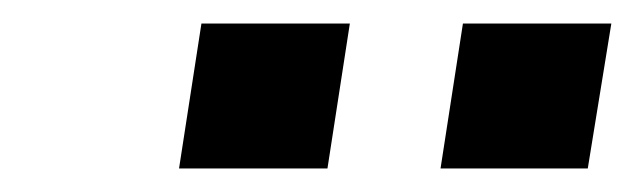

<svg xmlns="http://www.w3.org/2000/svg" viewBox="-20 -740 540 163"><path d="M354 -597 373 -720H499L479 -597ZM132 -597 151 -720H277L258 -597Z"/></svg>

Font: Nunito Sans 10pt SemiExpanded
Style: Bold Italic
Weight: 700
Width: 6
Italic angle: -9°
Designer: Vernon Adams
Foundry: Vernon Adams
Version: Version 3.101;gftools[0.9.27]